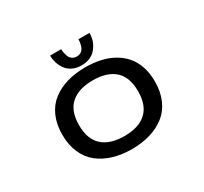

<svg xmlns="http://www.w3.org/2000/svg" viewBox="-139 -861 1129 1065"><g transform="rotate(-30 425.0 -328.0)"><path d="M542 -665.5Q542 -646.5 537.5 -627.8Q533 -609 523 -591.5Q513 -574 498.8 -560.5Q484.5 -547 462.8 -539Q441 -531 415 -531Q382.5 -531 357.5 -543.2Q332.5 -555.5 318.2 -575.5Q304 -595.5 296.8 -618.2Q289.5 -641 289.5 -665.5H360.5Q360.5 -655.5 362.5 -644.5Q364.5 -633.5 369.5 -619.2Q374.5 -605 386.5 -596Q398.5 -587 416 -587Q433.5 -587 445.5 -596Q457.5 -605 462.5 -619Q467.5 -633 469.2 -644Q471 -655 471 -665.5ZM128.5 -251Q128.5 -317 150.8 -367.5Q173 -418 213.2 -449.2Q253.5 -480.5 307 -496.2Q360.5 -512 425 -512Q476.5 -512 521 -502.2Q565.5 -492.5 602.5 -471.8Q639.5 -451 666 -420.5Q692.5 -390 707 -347Q721.5 -304 721.5 -251Q721.5 -185.5 699.2 -134.8Q677 -84 636.8 -52.5Q596.5 -21 543 -5Q489.5 11 425 11Q360.5 11 307 -5Q253.5 -21 213.2 -52.5Q173 -84 150.8 -134.8Q128.5 -185.5 128.5 -251ZM235.5 -251Q235.5 -160.5 284.5 -116.5Q333.5 -72.5 425 -72.5Q516.5 -72.5 565 -116.8Q613.5 -161 613.5 -251Q613.5 -341 564.8 -384.8Q516 -428.5 425 -428.5Q334 -428.5 284.8 -384.8Q235.5 -341 235.5 -251Z"/></g></svg>

Font: League Mono Wide
Style: Regular
Weight: 400
Width: 8
Designer: Tyler Finck
Foundry: The League of Moveable Type / Tyler Finck
Version: Version 2.210